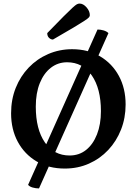

<svg xmlns="http://www.w3.org/2000/svg" viewBox="-20 -930 764 1073"><path d="M342 12Q252 12 184.5 -28Q117 -68 79.5 -137.5Q42 -207 42 -297Q42 -374 68 -439Q94 -504 140.5 -552.5Q187 -601 249.5 -628Q312 -655 383 -655Q472 -655 539.5 -615Q607 -575 644.5 -505.5Q682 -436 682 -346Q682 -271 656.5 -206Q631 -141 585 -92Q539 -43 477 -15.5Q415 12 342 12ZM369 -61Q422 -61 461 -92Q500 -123 522 -179Q544 -235 544 -309Q544 -435 493 -508.5Q442 -582 355 -582Q304 -582 264.5 -551.5Q225 -521 202.5 -465.5Q180 -410 180 -334Q180 -208 230.5 -134.5Q281 -61 369 -61ZM198 123Q180 123 162.5 118Q145 113 137 103L525 -765Q542 -765 559 -760Q576 -755 586 -745ZM276 -709Q264 -709 254 -718.5Q244 -728 244 -745Q302 -805 335.5 -838.5Q369 -872 385.5 -887Q402 -902 409.5 -906Q417 -910 425 -910Q445 -910 463.5 -889Q482 -868 482 -845Q482 -839 477 -833Q472 -827 453 -814.5Q434 -802 392.5 -777Q351 -752 276 -709Z"/></svg>

Font: Petrona
Style: Bold
Weight: 700
Designer: Ringo R. Seeber
Foundry: Ringo R. Seeber
Version: Version 2.001; ttfautohint (v1.8.3)